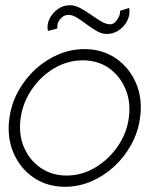

<svg xmlns="http://www.w3.org/2000/svg" viewBox="-20 -702 600 735"><path d="M229 13Q160 13 108.2 -22.5Q56.5 -58 31.2 -117.8Q6 -177.5 16 -250Q23.5 -305 49.8 -352.8Q76 -400.5 115.5 -436.8Q155 -473 203.2 -493.5Q251.5 -514 303 -514Q372 -514 423.8 -478.5Q475.5 -443 501 -383Q526.5 -323 516 -250Q508.5 -195.5 482.2 -148Q456 -100.5 416.5 -64.2Q377 -28 329 -7.5Q281 13 229 13ZM235 -30Q293 -30 344.2 -60.5Q395.5 -91 430.2 -141Q465 -191 473 -250Q481.5 -309.5 461 -359.8Q440.5 -410 398 -440.5Q355.5 -471 297 -471Q238.5 -471 187.2 -440.5Q136 -410 101.8 -359.8Q67.5 -309.5 59 -250Q50.5 -188.5 71.5 -138.8Q92.5 -89 135.5 -59.5Q178.5 -30 235 -30ZM388.5 -572Q370 -572 350.2 -583.2Q330.5 -594.5 311 -609.2Q291.5 -624 273.5 -635Q255.5 -646 239.5 -645Q223 -644 210.2 -628.8Q197.5 -613.5 199.5 -593L163.5 -583.5Q158.5 -606.5 169.2 -629.2Q180 -652 201 -667Q222 -682 248 -682Q267 -682 287.5 -671Q308 -660 328.5 -645.5Q349 -631 367.5 -620Q386 -609 401 -609Q413 -609 422 -618.5Q431 -628 436 -640.2Q441 -652.5 439 -660.5L474.5 -671.5Q479 -647.5 468 -624.5Q457 -601.5 435.8 -586.8Q414.5 -572 388.5 -572Z"/></svg>

Font: Urbanist ExtraLight
Style: Italic
Weight: 250
Version: Version 1.303